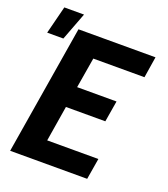

<svg xmlns="http://www.w3.org/2000/svg" viewBox="-149 -923 896 1026"><g transform="rotate(20 299.5 -409.5)"><path d="M29 0 150 -735H588L569 -615H278L249 -442H473L453 -322H229L196 -120H487L467 0ZM-1 -661 39 -819H151L91 -661Z"/></g></svg>

Font: Iosevka Aile Heavy
Style: Italic
Weight: 900
Italic angle: -9°
Designer: Belleve Invis
Foundry: Belleve Invis
Version: Version 31.1.0; ttfautohint (v1.8.4)